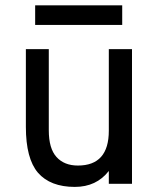

<svg xmlns="http://www.w3.org/2000/svg" viewBox="-20 -697 603 728"><path d="M113.3 -602.5Q113.3 -621.1 113.3 -676.8Q195.3 -676.8 443.4 -676.8Q443.4 -658.2 443.4 -602.5Q360.4 -602.5 113.3 -602.5ZM392.6 0Q392.6 -12.7 392.6 -48.8Q345.7 11.7 263.7 11.7Q170.9 11.7 124 -42Q78.1 -95.7 78.1 -215.8Q78.1 -314.5 78.1 -510.7Q99.6 -510.7 165 -510.7Q165 -433.6 165 -203.1Q165 -133.8 194.3 -101.6Q223.6 -69.3 275.4 -69.3Q392.6 -69.3 392.6 -201.2Q392.6 -304.7 392.6 -510.7Q415 -510.7 480.5 -510.7Q480.5 -382.8 480.5 0Q458 0 392.6 0Z"/></svg>

Font: Overpass
Style: Regular
Weight: 400
Designer: Delve Withrington, Thomas Jockin
Version: Version 3.000;DELV;Overpass; ttfautohint (v1.5)